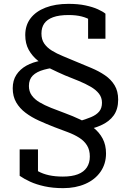

<svg xmlns="http://www.w3.org/2000/svg" viewBox="-20 -740 684 996"><path d="M289 -431 302 -394Q247 -389 208.5 -378.5Q170 -368 150 -348Q130 -328 130 -294Q130 -266 144.5 -245.5Q159 -225 185 -209.5Q211 -194 245 -180.5Q279 -167 317 -153Q358 -138 396 -120Q434 -102 464.5 -78Q495 -54 512.5 -21Q530 12 530 56Q530 110 501.5 151Q473 192 422.5 214Q372 236 308 236Q254 236 211 226.5Q168 217 136.5 202.5Q105 188 82 172V35H177V172Q166 163 156.5 153Q147 143 140.5 134Q134 125 132 119Q130 113 133 113Q152 134 177 148Q202 162 234 169Q266 176 306 176Q353 176 384 164Q415 152 430.5 128.5Q446 105 446 72Q446 38 431.5 14.5Q417 -9 391 -25.5Q365 -42 331.5 -54.5Q298 -67 261 -81Q220 -97 181.5 -114.5Q143 -132 112.5 -155Q82 -178 64 -209Q46 -240 46 -282Q46 -323 65 -352Q84 -381 117 -399.5Q150 -418 194.5 -425.5Q239 -433 289 -431ZM396 -60 384 -109Q425 -121 452.5 -132.5Q480 -144 494.5 -161.5Q509 -179 509 -207Q509 -234 493.5 -254Q478 -274 450.5 -290Q423 -306 389 -320Q355 -334 317 -349Q280 -365 243.5 -383Q207 -401 177 -425Q147 -449 129 -481.5Q111 -514 111 -558Q111 -609 138.5 -645Q166 -681 216.5 -700.5Q267 -720 335 -720Q385 -720 423 -712Q461 -704 487.5 -692Q514 -680 527 -669V-539H437V-655Q448 -654 457.5 -649Q467 -644 475 -635.5Q483 -627 486 -618Q489 -609 487 -602Q474 -620 453.5 -633.5Q433 -647 404 -654.5Q375 -662 336 -662Q286 -662 255 -650.5Q224 -639 209.5 -618Q195 -597 195 -566Q195 -535 209.5 -514Q224 -493 249 -477.5Q274 -462 306 -449Q338 -436 373 -421Q414 -404 453.5 -387.5Q493 -371 524.5 -349.5Q556 -328 574.5 -297.5Q593 -267 593 -223Q593 -174 570 -141.5Q547 -109 503 -89.5Q459 -70 396 -60Z"/></svg>

Font: Roboto Serif
Style: Regular
Weight: 400
Designer: Greg Gazdowicz
Foundry: Commercial Type
Version: Version 1.008